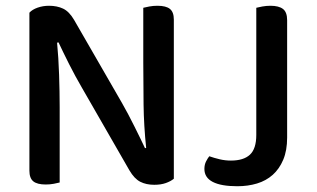

<svg xmlns="http://www.w3.org/2000/svg" viewBox="-20 -634 1098 666"><path d="M583 -14Q572 -5 555 1Q538 7 515 7Q487 7 466.5 -3.5Q446 -14 429 -43L264 -330Q253 -349 241.5 -370Q230 -391 219.5 -412Q209 -433 199.5 -452.5Q190 -472 183 -487L178 -486Q183 -434 185 -374.5Q187 -315 187 -262V-1Q180 1 166.5 3.5Q153 6 139 6Q109 6 95.5 -5Q82 -16 82 -42V-590Q92 -601 110.5 -607.5Q129 -614 150 -614Q178 -614 199 -604Q220 -594 237 -565L403 -277Q414 -258 425 -237Q436 -216 446.5 -195Q457 -174 466.5 -154.5Q476 -135 483 -120L487 -121Q479 -197 478 -271.5Q477 -346 477 -417V-607Q485 -609 498 -611.5Q511 -614 526 -614Q556 -614 569.5 -603Q583 -592 583 -566ZM781 -77Q825 -77 847 -97.5Q869 -118 869 -166V-607Q876 -609 890 -611.5Q904 -614 918 -614Q947 -614 961.5 -603Q976 -592 976 -564V-157Q976 -112 962.5 -80Q949 -48 926 -27.5Q903 -7 871.5 2.5Q840 12 803 12Q747 12 718 -3Q689 -18 689 -48Q689 -63 695 -74.5Q701 -86 706 -92Q723 -86 742 -81.5Q761 -77 781 -77Z"/></svg>

Font: Baloo Paaji 2 Medium
Style: Regular
Weight: 500
Designer: Shuchita Grover, Noopur Datye and Ek Type
Foundry: Ek Type
Version: Version 1.640;hotconv 1.0.111;makeotfexe 2.5.65597; ttfautoh